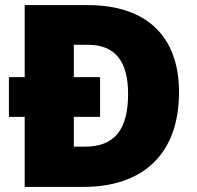

<svg xmlns="http://www.w3.org/2000/svg" viewBox="-20 -734 774 754"><path d="M324 -714H77V-431H15V-275H77V0H308C535 0 683 -123 683 -372C683 -593 554 -714 324 -714ZM326 -558C431 -558 483 -495 483 -365C483 -225 430 -158 313 -158H270V-275H373V-431H270V-558Z"/></svg>

Font: Noto Sans Gujarati Black
Style: Regular
Weight: 900
Designer: Jelle Bosma - Monotype Design Team, Universal Thirst
Foundry: Monotype Imaging Inc.
Version: Version 2.106